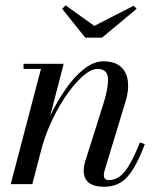

<svg xmlns="http://www.w3.org/2000/svg" viewBox="-20 -704 611 734"><path d="M340.5 -605 491 -682 502.5 -670.5 370 -560H306L217.5 -670.5L231 -683.5ZM136.5 -440.5H70V-460H223.5L172 -261.5Q197.5 -315 230.5 -362.8Q263.5 -410.5 300.8 -440Q338 -469.5 375.5 -469.5Q419 -469.5 441.8 -448.8Q464.5 -428 468.8 -393.8Q473 -359.5 461 -319.5L380 -52.5Q377 -43.5 377 -34.5Q377 -15.5 396 -15.5Q431 -15.5 457.8 -49.2Q484.5 -83 515 -159.5L533.5 -153Q501.5 -67 467.5 -28.5Q433.5 10 378 10Q300 10 300 -52Q300 -62.5 302 -72.8Q304 -83 306.5 -89.5L375.5 -308Q394 -366 392.8 -403.2Q391.5 -440.5 352.5 -440.5Q329.5 -440.5 300 -415.8Q270.5 -391 240 -348.8Q209.5 -306.5 183.5 -253.5Q157.5 -200.5 141 -144L103.5 0H21Z"/></svg>

Font: Bodoni* 11pt
Style: Italic
Weight: 400
Italic angle: -13°
Version: Version 2.3